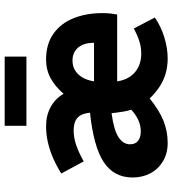

<svg xmlns="http://www.w3.org/2000/svg" viewBox="22 -747 737 821"><g transform="rotate(-90 390.5 -336.5)"><path d="M190 12Q145 12 111.5 -8Q78 -28 60 -62Q42 -96 42 -138Q42 -218 108 -261.5Q174 -305 319 -320Q317 -342 309.5 -357.5Q302 -373 286 -381.5Q270 -390 242 -390Q212 -390 180 -379Q148 -368 111 -347L59 -443Q91 -463 124 -477.5Q157 -492 191.5 -500Q226 -508 261 -508Q308 -508 344 -488Q380 -468 400 -433Q431 -469 466.5 -488.5Q502 -508 547 -508Q613 -508 657.5 -476Q702 -444 723.5 -389.5Q745 -335 745 -267Q745 -247 743 -230.5Q741 -214 739 -204H453Q458 -171 474 -148Q490 -125 515 -113Q540 -101 571 -101Q600 -101 626 -109.5Q652 -118 679 -133L726 -43Q689 -17 642 -2.5Q595 12 551 12Q515 12 484 2.5Q453 -7 427.5 -24.5Q402 -42 380 -65Q328 -23 283.5 -5.5Q239 12 190 12ZM239 -103Q265 -103 288.5 -114Q312 -125 332 -144Q327 -159 324 -176Q321 -193 319 -210L317 -228Q244 -218 214 -198Q184 -178 184 -149Q184 -126 199 -114.5Q214 -103 239 -103ZM453 -303H618Q618 -347 597.5 -371Q577 -395 542 -395Q519 -395 501 -384.5Q483 -374 470.5 -353.5Q458 -333 453 -303ZM263 -592V-685H559V-592Z"/></g></svg>

Font: Source Sans 3 ExtraLight
Style: Bold
Weight: 700
Version: Version 3.052;hotconv 1.1.0;makeotfexe 2.6.0